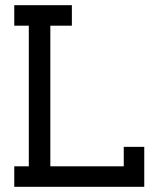

<svg xmlns="http://www.w3.org/2000/svg" viewBox="-20 -720 611 740"><path d="M536 0V-154H457V-79H174V-621H257V-700H35V-621H91V-79H35V0Z"/></svg>

Font: Josefin Slab Thin
Style: Bold
Weight: 700
Version: Version 2.000